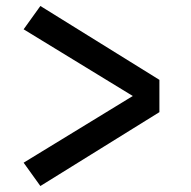

<svg xmlns="http://www.w3.org/2000/svg" viewBox="-20 -661 640 642"><path d="M115 -39 59 -117 424 -340 59 -563 115 -641 513 -394V-286Z"/></svg>

Font: Iosevka HT Extended
Style: Bold
Weight: 700
Width: 7
Monospace: yes
Designer: Belleve Invis
Foundry: Belleve Invis
Version: Version 32.3.0; ttfautohint (v1.8.4)